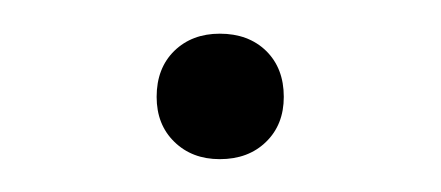

<svg xmlns="http://www.w3.org/2000/svg" viewBox="-20 -89 262 114"><path d="M110.5 5.5Q94 5.5 83.5 -4.8Q73 -15 73 -31.5Q73 -48.5 83.5 -58.8Q94 -69 110.5 -69Q127.5 -69 138 -58.8Q148.5 -48.5 148.5 -31.5Q148.5 -15 138 -4.8Q127.5 5.5 110.5 5.5Z"/></svg>

Font: Encode Sans SC SemiExpanded ExtraLight
Style: Regular
Weight: 250
Width: 6
Designer: Multiple Designers
Foundry: Impallari Type
Version: Version 3.002